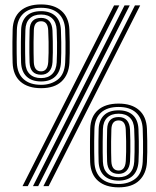

<svg xmlns="http://www.w3.org/2000/svg" viewBox="-20 -824 690 850"><path d="M172.2 0 577.4 -800H600.6L195.4 0ZM79.7 0 484.9 -800H508.1L102.9 0ZM126 0 531.2 -800H554.3L149.1 0ZM505.2 5.4Q447.2 5.4 414.2 -23.3Q381.2 -52.1 379.1 -106.9Q378.6 -123.9 378.4 -147.6Q378.1 -171.2 378.4 -198.7Q378.6 -226.2 379.3 -254Q381 -307.7 413.6 -336.6Q446.2 -365.4 505.2 -365.4Q562.7 -365.4 595.4 -336.8Q628.2 -308.2 630.5 -254Q631.6 -226.8 631.9 -200.6Q632.3 -174.4 632 -150.6Q631.6 -126.8 630.6 -106.8Q627.8 -55 596.2 -24.8Q564.7 5.4 505.2 5.4ZM505.2 -9.5Q548.8 -9.5 578.8 -32.5Q608.8 -55.5 611.8 -107.6Q612.8 -126.1 613.2 -149Q613.5 -171.9 613.2 -198.2Q613 -224.6 611.8 -253.4Q609.8 -300 582.2 -325.3Q554.6 -350.5 505.2 -350.5Q454.3 -350.5 426.8 -325.1Q399.4 -299.7 398 -252.8Q397.3 -225.8 397 -199.4Q396.7 -173.1 397.1 -149.6Q397.4 -126.1 398 -107.4Q399.7 -59.7 427.6 -34.6Q455.5 -9.5 505.2 -9.5ZM505.2 -24.4Q464.3 -24.4 441.3 -46Q418.2 -67.6 416.6 -108.2Q416.1 -126.8 415.8 -150Q415.6 -173.2 415.8 -199.4Q416.1 -225.6 416.8 -253Q417.9 -291.1 440 -313.4Q462.2 -335.6 505.2 -335.6Q545 -335.6 568.1 -314.6Q591.1 -293.5 593 -252.6Q594.2 -223.9 594.5 -198.4Q594.8 -173 594.5 -150.7Q594.2 -128.3 593.2 -108.6Q590.7 -68 568 -46.2Q545.2 -24.4 505.2 -24.4ZM505.2 -39.3Q536.2 -39.3 554.2 -57.2Q572.3 -75.2 574.3 -108.4Q575.3 -128.6 575.7 -150.5Q576.1 -172.3 575.8 -197.7Q575.5 -223 574.1 -253Q572.7 -285.7 554.7 -303.2Q536.6 -320.7 505.2 -320.7Q472.8 -320.7 454.7 -303.2Q436.7 -285.7 435.6 -252.7Q434.7 -221.8 434.6 -196.2Q434.4 -170.6 434.6 -148.9Q434.9 -127.2 435.5 -107.6Q436.9 -74.5 455.2 -56.9Q473.4 -39.3 505.2 -39.3ZM505.2 -54.2Q456.5 -54.2 454.2 -108.7Q453.5 -129.3 453.3 -151.9Q453 -174.5 453.4 -199.6Q453.7 -224.7 454.4 -252.7Q456.1 -305.8 505.2 -305.8Q528.5 -305.8 541.4 -291.6Q554.3 -277.5 555.6 -250.2Q556.7 -227.2 557 -202.1Q557.4 -177 557.1 -153.1Q556.9 -129.3 555.7 -110Q553.9 -82.7 540.6 -68.5Q527.3 -54.2 505.2 -54.2ZM505.2 -69.1Q534.1 -69.1 536.9 -110.9Q538.1 -128.8 538.4 -151.4Q538.7 -174.1 538.4 -199.6Q538 -225.1 536.7 -250.9Q534.9 -290.9 505.2 -290.9Q474.4 -290.9 473.1 -251.7Q472.2 -223.7 471.9 -198.2Q471.6 -172.6 472 -150.3Q472.3 -128 472.9 -109.9Q474.7 -69.1 505.2 -69.1ZM161.9 -433.6Q103.9 -433.6 70.9 -462.3Q37.9 -491.1 35.9 -545.9Q35.4 -562.9 35.1 -586.6Q34.9 -610.2 35 -637.7Q35.2 -665.2 36 -693Q37.7 -746.7 70.3 -775.6Q102.9 -804.4 161.9 -804.4Q219.4 -804.4 252.1 -775.8Q284.9 -747.2 287.2 -693Q288.3 -665.8 288.6 -639.6Q289 -613.4 288.7 -589.6Q288.4 -565.8 287.4 -545.8Q284.5 -494 253 -463.8Q221.4 -433.6 161.9 -433.6ZM161.9 -448.5Q205.5 -448.5 235.5 -471.5Q265.5 -494.5 268.5 -546.6Q269.5 -565.1 269.9 -588Q270.2 -610.9 270 -637.3Q269.7 -663.7 268.5 -692.4Q266.5 -739 238.9 -764.3Q211.3 -789.5 161.9 -789.5Q111 -789.5 83.6 -764.1Q56.1 -738.7 54.7 -691.8Q54 -664.8 53.7 -638.4Q53.4 -612.1 53.8 -588.6Q54.1 -565.1 54.7 -546.4Q56.4 -498.7 84.3 -473.6Q112.2 -448.5 161.9 -448.5ZM161.9 -463.4Q121 -463.4 98 -485Q75 -506.6 73.3 -547.2Q72.8 -565.8 72.5 -589Q72.3 -612.2 72.5 -638.4Q72.8 -664.6 73.5 -692Q74.6 -730.1 96.8 -752.4Q118.9 -774.6 161.9 -774.6Q201.7 -774.6 224.8 -753.6Q247.8 -732.5 249.7 -691.6Q250.9 -662.9 251.2 -637.4Q251.6 -612 251.2 -589.7Q250.9 -567.3 249.9 -547.6Q247.5 -507 224.7 -485.2Q201.9 -463.4 161.9 -463.4ZM161.9 -478.3Q192.9 -478.3 210.9 -496.2Q229 -514.2 231 -547.4Q232 -567.6 232.4 -589.5Q232.8 -611.4 232.5 -636.7Q232.2 -662 230.9 -692Q229.4 -724.7 211.4 -742.2Q193.3 -759.7 161.9 -759.7Q129.5 -759.7 111.5 -742.2Q93.4 -724.7 92.4 -691.7Q91.4 -660.8 91.2 -635.2Q90.9 -609.6 91.3 -587.9Q91.6 -566.2 92.2 -546.6Q93.6 -513.5 111.9 -495.9Q130.2 -478.3 161.9 -478.3ZM161.9 -493.2Q113.2 -493.2 110.9 -547.7Q110.3 -568.3 110 -590.9Q109.8 -613.5 110.1 -638.6Q110.4 -663.7 111.1 -691.7Q112.8 -744.8 161.9 -744.8Q185.2 -744.8 198.1 -730.6Q211 -716.5 212.3 -689.2Q213.4 -666.2 213.7 -641.1Q214.1 -616 213.9 -592.1Q213.6 -568.3 212.5 -549Q210.7 -521.7 197.4 -507.5Q184.1 -493.2 161.9 -493.2ZM161.9 -508.1Q190.8 -508.1 193.6 -549.9Q194.8 -567.8 195.1 -590.4Q195.4 -613.1 195.1 -638.6Q194.7 -664.1 193.4 -689.9Q191.6 -729.9 161.9 -729.9Q131.1 -729.9 129.8 -690.7Q128.9 -662.7 128.6 -637.2Q128.3 -611.6 128.7 -589.3Q129 -567 129.6 -548.9Q131.5 -508.1 161.9 -508.1Z"/></svg>

Font: Big Shoulders Inline Text SC Thin
Style: Regular
Weight: 100
Designer: Patric King
Foundry: XO Type Co
Version: Version 2.002